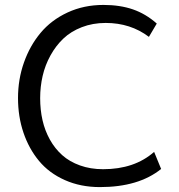

<svg xmlns="http://www.w3.org/2000/svg" viewBox="-20 -744 723 775"><path d="M612.8 -648.9 581.1 -595.2Q506.8 -651.4 406.7 -651.4Q354.5 -651.4 310.3 -634.3Q266.1 -617.2 235.6 -588.1Q205.1 -559.1 183.6 -520Q162.1 -481 152.1 -437.5Q142.1 -394 142.1 -347.7Q142.1 -300.8 151.6 -258.8Q161.1 -216.8 181.4 -180.4Q201.7 -144 231.2 -117.7Q260.7 -91.3 303 -76.2Q345.2 -61 396 -61Q522.9 -61 602.1 -130.9L630.4 -62Q539.6 11.2 383.3 11.2Q305.2 11.2 241.7 -17.1Q178.2 -45.4 137.5 -94.5Q96.7 -143.6 74.7 -208.5Q52.7 -273.4 52.7 -348.1Q52.7 -423.8 76.7 -491.7Q100.6 -559.6 143.8 -611.3Q187 -663.1 252.7 -693.6Q318.4 -724.1 397.5 -724.1Q464.4 -724.1 516.6 -706.1Q568.8 -688 612.8 -648.9Z"/></svg>

Font: RGR Online_21
Style: Regular
Weight: 400
Italic angle: -12°
Designer: vernon adams
Foundry: vernon adams
Version: Version 1.000